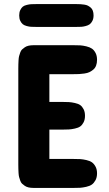

<svg xmlns="http://www.w3.org/2000/svg" viewBox="-20 -922 533 942"><path d="M145 -700.2H340.8Q360.4 -700.2 373.5 -699.5Q386.7 -698.7 403.8 -694.6Q420.9 -690.4 431.2 -683.3Q441.4 -676.3 448.7 -662.4Q456.1 -648.4 456.1 -628.9Q456.1 -612.3 451.4 -600.1Q446.8 -587.9 437.5 -580.3Q428.2 -572.8 418.7 -568.1Q409.2 -563.5 394 -561.3Q378.9 -559.1 367.9 -558.6Q356.9 -558.1 340.8 -558.1H222.2V-421.9H285.2Q305.7 -421.9 318.1 -421.1Q330.6 -420.4 347.4 -416.7Q364.3 -413.1 373.8 -406.2Q383.3 -399.4 390.1 -386.2Q397 -373 397 -354Q397 -335 390.1 -321.8Q383.3 -308.6 373.8 -301.8Q364.3 -294.9 347.4 -291.3Q330.6 -287.6 318.1 -286.9Q305.7 -286.1 285.2 -286.1H222.2V-142.1H340.8Q360.4 -142.1 373.5 -141.4Q386.7 -140.6 403.8 -136.7Q420.9 -132.8 431.2 -125.5Q441.4 -118.2 448.7 -104.5Q456.1 -90.8 456.1 -71.8Q456.1 -51.8 448.5 -37.8Q440.9 -23.9 430.7 -16.6Q420.4 -9.3 403.1 -5.4Q385.7 -1.5 373 -0.7Q360.4 0 340.8 0H145Q131.3 0 120.4 -2.4Q109.4 -4.9 101.6 -10.3Q93.8 -15.6 88.1 -21Q82.5 -26.4 79.1 -36.4Q75.7 -46.4 73.7 -53.5Q71.8 -60.5 71 -73.5Q70.3 -86.4 70.1 -93.8Q69.8 -101.1 69.8 -115.2V-585Q69.8 -599.1 70.1 -606.4Q70.3 -613.8 71 -626.7Q71.8 -639.6 73.7 -646.7Q75.7 -653.8 79.1 -663.8Q82.5 -673.8 88.1 -679.2Q93.8 -684.6 101.6 -689.9Q109.4 -695.3 120.4 -697.8Q131.3 -700.2 145 -700.2ZM155.8 -901.9H356.9Q367.7 -901.9 375 -901.4Q382.3 -900.9 393.1 -899.4Q403.8 -897.9 410.9 -894.3Q418 -890.6 425 -884.8Q432.1 -878.9 435.5 -869.1Q439 -859.4 439 -846.2Q439 -830.6 433.3 -819.6Q427.7 -808.6 420.2 -803Q412.6 -797.4 400.1 -794.2Q387.7 -791 378.9 -790.5Q370.1 -790 356.9 -790H155.8Q141.6 -790 132.6 -790.5Q123.5 -791 111.3 -794.2Q99.1 -797.4 92 -803Q85 -808.6 79.6 -819.6Q74.2 -830.6 74.2 -846.2Q74.2 -861.8 79.6 -872.8Q85 -883.8 92 -889.4Q99.1 -895 111.6 -897.9Q124 -900.9 132.8 -901.4Q141.6 -901.9 155.8 -901.9Z"/></svg>

Font: Concert One
Style: Regular
Weight: 400
Designer: Johan Kallas, Mihkel Virkus
Foundry: Johan Kallas, Mihkel Virkus
Version: Version 1.003